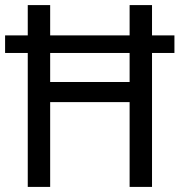

<svg xmlns="http://www.w3.org/2000/svg" viewBox="-21 -734 706 754"><path d="M88 0V-526H-1V-595H88V-714H176V-595H488V-714H576V-595H664V-526H576V0H488V-333H176V0ZM176 -412H488V-526H176Z"/></svg>

Font: Noto Sans Tamil SemiCondensed
Style: Regular
Weight: 400
Width: 4
Designer: Jelle Bosma - Monotype Design Team
Foundry: Monotype Imaging Inc.
Version: Version 2.004; ttfautohint (v1.8.4.7-5d5b)